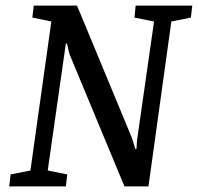

<svg xmlns="http://www.w3.org/2000/svg" viewBox="-20 -668 709 688"><path d="M13 0 18 -43 89 -57 164 -591 96 -605 101 -648H256L453 -173L465 -134H469L471 -165L532 -591L462 -605L466 -648H669L664 -605L594 -591L512 0H426L229 -474L220 -512H216L151 -57L221 -43L216 0Z"/></svg>

Font: Faustina Medium
Style: Italic
Weight: 500
Italic angle: -8°
Designer: Alfonso Garcia
Foundry: http://www.omnibus-type.com
Version: Version 1.200